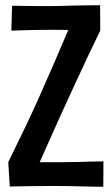

<svg xmlns="http://www.w3.org/2000/svg" viewBox="-20 -715 427 735"><path d="M26.2 -693Q47 -692.6 69.3 -692.4Q91.6 -692.2 114.4 -691.9Q137.2 -691.6 159.7 -691.8Q182.2 -692 202.4 -692Q226.6 -693 251.6 -693.5Q276.6 -694 304.7 -694.5Q332.8 -695 363.2 -695L363.8 -597.8Q340 -549.2 318.2 -503Q296.4 -456.8 276.5 -413.7Q256.6 -370.6 237.4 -328.8Q218.6 -287.6 200.7 -248.3Q182.8 -209 166 -170.7Q149.2 -132.4 132 -94.2Q148 -94.2 164.4 -94.2Q180.8 -94.2 197.3 -94.2Q213.8 -94.2 228.8 -94.2Q263.2 -94.6 285.5 -95.1Q307.8 -95.6 328 -96.4Q348.2 -97.2 376 -97.2L375.4 0Q354.8 0 333.9 -0.5Q313 -1 291 -1.5Q269 -2 245 -2.5Q221 -3 193.4 -3Q170 -3 142.4 -2.8Q114.8 -2.6 89 -2.3Q63.2 -2 43.9 -1.5Q24.6 -1 17.4 -1L11.6 -94.2Q47.8 -167.8 78 -231Q108.2 -294.2 135 -354.8Q162.2 -416.4 188.6 -477Q215 -537.6 241.4 -600.4Q230 -600.4 216.7 -600.6Q203.4 -600.8 189.9 -600.8Q176.4 -600.8 163.8 -600.8Q136.2 -600.8 114.6 -600.3Q93 -599.8 76.2 -599.3Q59.4 -598.8 46.5 -598.3Q33.6 -597.8 23.4 -597.8Z"/></svg>

Font: Truculenta
Style: Regular
Weight: 400
Designer: Ivan Castro, Eva Sanz & Omnibus-Type Team
Foundry: Omnibus-Type
Version: Version 1.002